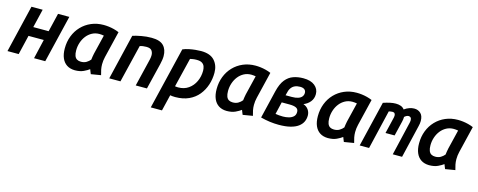

<svg xmlns="http://www.w3.org/2000/svg" viewBox="-32 -1202 5104 2052"><g transform="rotate(15 2520.0 -176.5)"><path d="M8 0 133 -524H257L208 -319H378L427 -524H552L426 0H302L352 -215H183L132 0Z M754 12Q702 11 666 -12.5Q630 -36 611 -80Q592 -124 592 -187Q592 -261 616.5 -324.5Q641 -388 686.5 -435.5Q732 -483 794 -509.5Q856 -536 930 -536Q957 -536 986 -532.5Q1015 -529 1044.5 -521.5Q1074 -514 1102 -502L1031 -208Q1026 -187 1023.5 -167Q1021 -147 1021 -126Q1021 -96 1026.5 -68Q1032 -40 1041 -10L932 8Q928 -1 921.5 -17.5Q915 -34 912 -42Q890 -25 851 -6.5Q812 12 754 12ZM795 -93Q830 -93 855 -108Q880 -123 897 -144Q899 -161 901.5 -177Q904 -193 908 -212L960 -426Q950 -428 936 -429.5Q922 -431 911 -431Q866 -431 830 -411.5Q794 -392 768.5 -359.5Q743 -327 729 -285Q715 -243 715 -198Q715 -161 724 -137.5Q733 -114 751 -103.5Q769 -93 795 -93Z M1134 0 1254 -503Q1292 -515 1347.5 -525.5Q1403 -536 1460 -536Q1553 -536 1593.5 -494Q1634 -452 1634 -379Q1634 -359 1630.5 -336Q1627 -313 1621 -288L1551 0H1427L1492 -269Q1497 -289 1502 -311.5Q1507 -334 1507 -355Q1507 -385 1491 -406.5Q1475 -428 1431 -428Q1412 -428 1393.5 -425.5Q1375 -423 1359 -417L1258 0Z M1643 185 1808 -501Q1838 -514 1874 -521.5Q1910 -529 1945 -532.5Q1980 -536 2007 -536Q2109 -536 2157 -483Q2205 -430 2205 -348Q2205 -278 2184 -214Q2163 -150 2121.5 -99Q2080 -48 2016 -18.5Q1952 11 1866 11Q1848 11 1834 9.5Q1820 8 1810 6L1767 185ZM1870 -97Q1936 -97 1983.5 -130.5Q2031 -164 2056.5 -219Q2082 -274 2082 -337Q2082 -362 2074.5 -384Q2067 -406 2046.5 -419.5Q2026 -433 1986 -433Q1964 -433 1945 -430Q1926 -427 1914 -424L1835 -100Q1842 -99 1852 -98Q1862 -97 1870 -97Z M2434 12Q2382 11 2346 -12.5Q2310 -36 2291 -80Q2272 -124 2272 -187Q2272 -261 2296.5 -324.5Q2321 -388 2366.5 -435.5Q2412 -483 2474 -509.5Q2536 -536 2610 -536Q2637 -536 2666 -532.5Q2695 -529 2724.5 -521.5Q2754 -514 2782 -502L2711 -208Q2706 -187 2703.5 -167Q2701 -147 2701 -126Q2701 -96 2706.5 -68Q2712 -40 2721 -10L2612 8Q2608 -1 2601.5 -17.5Q2595 -34 2592 -42Q2570 -25 2531 -6.5Q2492 12 2434 12ZM2475 -93Q2510 -93 2535 -108Q2560 -123 2577 -144Q2579 -161 2581.5 -177Q2584 -193 2588 -212L2640 -426Q2630 -428 2616 -429.5Q2602 -431 2591 -431Q2546 -431 2510 -411.5Q2474 -392 2448.5 -359.5Q2423 -327 2409 -285Q2395 -243 2395 -198Q2395 -161 2404 -137.5Q2413 -114 2431 -103.5Q2449 -93 2475 -93Z M3011 11Q2963 11 2913 4.5Q2863 -2 2810 -16L2884 -325Q2905 -412 2942 -457.5Q2979 -503 3029.5 -520.5Q3080 -538 3139 -538Q3221 -538 3266 -501.5Q3311 -465 3311 -408Q3311 -359 3283 -324Q3255 -289 3210 -271Q3247 -258 3267 -229Q3287 -200 3287 -164Q3287 -127 3272 -95.5Q3257 -64 3224.5 -40Q3192 -16 3139 -2.5Q3086 11 3011 11ZM3032 -86Q3065 -86 3096 -94Q3127 -102 3147 -120.5Q3167 -139 3167 -172Q3167 -203 3142 -216Q3117 -229 3067 -229H2981L2949 -93Q2965 -90 2988 -88Q3011 -86 3032 -86ZM3001 -313H3070Q3112 -313 3139.5 -322.5Q3167 -332 3180.5 -349.5Q3194 -367 3194 -390Q3194 -414 3177.5 -427.5Q3161 -441 3129 -441Q3095 -441 3070 -429.5Q3045 -418 3029 -394Q3013 -370 3006 -332Z M3554 12Q3502 11 3466 -12.5Q3430 -36 3411 -80Q3392 -124 3392 -187Q3392 -261 3416.5 -324.5Q3441 -388 3486.5 -435.5Q3532 -483 3594 -509.5Q3656 -536 3730 -536Q3757 -536 3786 -532.5Q3815 -529 3844.5 -521.5Q3874 -514 3902 -502L3831 -208Q3826 -187 3823.5 -167Q3821 -147 3821 -126Q3821 -96 3826.5 -68Q3832 -40 3841 -10L3732 8Q3728 -1 3721.5 -17.5Q3715 -34 3712 -42Q3690 -25 3651 -6.5Q3612 12 3554 12ZM3595 -93Q3630 -93 3655 -108Q3680 -123 3697 -144Q3699 -161 3701.5 -177Q3704 -193 3708 -212L3760 -426Q3750 -428 3736 -429.5Q3722 -431 3711 -431Q3666 -431 3630 -411.5Q3594 -392 3568.5 -359.5Q3543 -327 3529 -285Q3515 -243 3515 -198Q3515 -161 3524 -137.5Q3533 -114 3551 -103.5Q3569 -93 3595 -93Z M3905 0 4026 -504Q4065 -517 4099 -524.5Q4133 -532 4164 -532Q4194 -532 4219 -523Q4244 -514 4259 -493Q4286 -513 4314.5 -522.5Q4343 -532 4368 -532Q4411 -532 4439.5 -504.5Q4468 -477 4468 -421Q4468 -408 4466 -393Q4464 -378 4460 -363L4374 0H4271L4358 -371Q4360 -379 4361 -387.5Q4362 -396 4362 -401Q4362 -420 4353.5 -429.5Q4345 -439 4329 -439Q4318 -439 4306.5 -433Q4295 -427 4284 -417Q4284 -391 4277 -363L4238 -200H4137L4177 -368Q4179 -376 4181 -385.5Q4183 -395 4183 -404Q4183 -418 4176 -428Q4169 -438 4151 -438Q4141 -438 4131 -436Q4121 -434 4111 -432L4009 0Z M4674 12Q4622 11 4586 -12.5Q4550 -36 4531 -80Q4512 -124 4512 -187Q4512 -261 4536.5 -324.5Q4561 -388 4606.5 -435.5Q4652 -483 4714 -509.5Q4776 -536 4850 -536Q4877 -536 4906 -532.5Q4935 -529 4964.5 -521.5Q4994 -514 5022 -502L4951 -208Q4946 -187 4943.5 -167Q4941 -147 4941 -126Q4941 -96 4946.5 -68Q4952 -40 4961 -10L4852 8Q4848 -1 4841.5 -17.5Q4835 -34 4832 -42Q4810 -25 4771 -6.5Q4732 12 4674 12ZM4715 -93Q4750 -93 4775 -108Q4800 -123 4817 -144Q4819 -161 4821.5 -177Q4824 -193 4828 -212L4880 -426Q4870 -428 4856 -429.5Q4842 -431 4831 -431Q4786 -431 4750 -411.5Q4714 -392 4688.5 -359.5Q4663 -327 4649 -285Q4635 -243 4635 -198Q4635 -161 4644 -137.5Q4653 -114 4671 -103.5Q4689 -93 4715 -93Z"/></g></svg>

Font: Ubuntu Sans Mono SemiBold
Style: Italic
Weight: 600
Italic angle: -13.5°
Monospace: yes
Designer: Dalton Maag Ltd
Foundry: Dalton Maag Ltd
Version: Version 1.006